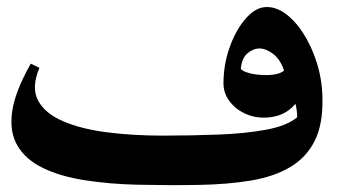

<svg xmlns="http://www.w3.org/2000/svg" viewBox="-20 -526 1000 555"><path d="M742 -505Q772 -509 801.5 -489Q831 -469 855.5 -431.5Q880 -394 895.5 -345.5Q911 -297 912 -244Q914 -167 889.5 -118.5Q865 -70 818 -42.5Q771 -15 704.5 -4Q638 7 555.5 8.5Q473 10 378 8Q295 6 225 -5Q155 -16 105 -40Q55 -64 31 -104Q7 -144 15 -202.5Q23 -261 69 -342L94 -330Q70 -273 90 -235.5Q110 -198 162.5 -175.5Q215 -153 289.5 -143.5Q364 -134 449 -134Q534 -134 611.5 -137Q689 -140 749 -151Q809 -162 839 -187Q839 -195 838 -204.5Q837 -214 834 -226Q803 -188 748 -186Q715 -185 687.5 -198Q660 -211 643 -234Q626 -257 626 -285Q626 -338 643 -387Q660 -436 687 -468.5Q714 -501 742 -505ZM749 -309Q786 -309 801 -322Q791 -353 771 -369Q751 -385 731 -386Q712 -386 695.5 -372Q679 -358 676 -327Q681 -320 701 -314.5Q721 -309 749 -309Z"/></svg>

Font: Bona Nova
Style: Bold
Weight: 700
Designer: Mateusz Machalski
Foundry: Capitalics
Version: Version 4.001; ttfautohint (v1.8.3)